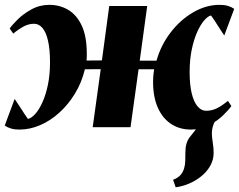

<svg xmlns="http://www.w3.org/2000/svg" viewBox="-26 -538 1010 812"><path d="M717 254 706 222.5Q727.5 214 738 201.5Q748.5 189 753 172.5Q757 159.5 757.5 142.2Q758 125 758 106.5Q758 65 777 41.5Q796 18 812 -3L898.5 -49.5Q885 -32 877.5 -13Q870 6 870 26.5Q870 42 873.8 64.8Q877.5 87.5 877.5 109Q877.5 138 862.8 163.8Q848 189.5 824 208.5Q801.5 226.5 773.5 238.5Q745.5 250.5 717 254ZM56 10Q35.5 10 20.5 5.5Q5.5 1 -6 -7L36 -119.5Q43 -109 50 -98.5Q57 -88 64 -77.2Q71 -66.5 77.8 -55.8Q84.5 -45 92 -35Q106.5 -38 122.8 -55.8Q139 -73.5 153.2 -104.8Q167.5 -136 176.5 -178.8Q185.5 -221.5 185.5 -274.5Q185.5 -329 177.2 -365.2Q169 -401.5 153.8 -419.5Q138.5 -437.5 118 -437.5Q96.5 -437.5 76.2 -427.2Q56 -417 30 -396L15 -417.5Q24.5 -431.5 48.2 -455.2Q72 -479 106.8 -498.2Q141.5 -517.5 183 -517.5Q227 -517.5 263 -496Q299 -474.5 320 -429Q341 -383.5 341 -311.5Q341 -305.5 341 -297.2Q341 -289 340 -282L405 -282.5L436 -512.5H596.5L565 -281.5H636Q654.5 -347.5 695.8 -401Q737 -454.5 791.2 -486Q845.5 -517.5 902.5 -517.5Q923.5 -517.5 938.2 -513Q953 -508.5 964.5 -500.5L922.5 -388Q915.5 -398.5 908.5 -409Q901.5 -419.5 894.8 -430.2Q888 -441 881 -451.8Q874 -462.5 866.5 -472.5Q853.5 -470 837.8 -452Q822 -434 808 -402.8Q794 -371.5 785 -328.8Q776 -286 776 -233Q776 -178.5 785 -142.2Q794 -106 809.8 -87.8Q825.5 -69.5 845.5 -69.5Q870 -69.5 891.2 -80Q912.5 -90.5 938 -111.5L952.5 -89.5Q943 -75.5 919 -51.8Q895 -28 860 -9Q825 10 782 10Q730.5 10 693.2 -16.8Q656 -43.5 637.2 -93.2Q618.5 -143 622 -211.5Q622 -218.5 623.5 -228.5Q625 -238.5 626 -245H560L526 0H366L400 -245.5L333 -245Q319.5 -189 291.2 -142.5Q263 -96 225.2 -61.8Q187.5 -27.5 144 -8.8Q100.5 10 56 10Z"/></svg>

Font: Merriweather 120pt Black
Style: Italic
Weight: 900
Italic angle: -7.8°
Version: Version 2.101